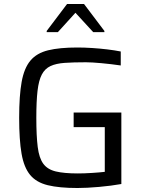

<svg xmlns="http://www.w3.org/2000/svg" viewBox="-20 -934 716 962"><path d="M368 8Q277 8 219.5 -6Q162 -20 131 -57.5Q100 -95 88 -164Q76 -233 76 -344Q76 -455 88.5 -524Q101 -593 132.5 -630.5Q164 -668 221 -682Q278 -696 368 -696Q402 -696 441 -693.5Q480 -691 517.5 -686.5Q555 -682 585 -676V-606Q537 -613 488 -617.5Q439 -622 410 -622Q348 -622 304.5 -619Q261 -616 233 -603Q205 -590 189.5 -560.5Q174 -531 168 -478.5Q162 -426 162 -344Q162 -253 169 -197.5Q176 -142 197 -113.5Q218 -85 259.5 -75Q301 -65 370 -65Q401 -65 440.5 -67.5Q480 -70 505 -73V-297H349V-370H588V-12Q538 -3 476.5 2.5Q415 8 368 8ZM214 -773V-779L316 -914H401L503 -779V-773H447L358 -870L270 -773Z"/></svg>

Font: Saira
Style: Regular
Weight: 400
Designer: Hector Gatti with collaboration of the Omnibus-Type team
Foundry: Omnibus-Type
Version: Version 1.100; ttfautohint (v1.8.3)